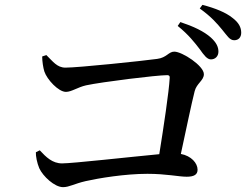

<svg xmlns="http://www.w3.org/2000/svg" viewBox="-20 -825 1040 792"><path d="M804 -622C821 -598 834 -580 850 -580C868 -580 881 -593 881 -612C881 -631 873 -649 850 -670C821 -696 778 -716 724 -734L713 -718C758 -682 784 -648 804 -622ZM896 -703C917 -678 927 -659 946 -659C964 -659 975 -671 975 -690C975 -712 965 -732 938 -752C912 -773 869 -791 815 -805L804 -790C854 -754 876 -727 896 -703ZM128 -197C127 -182 133 -152 142 -131C157 -98 205 -53 240 -53C266 -53 286 -67 334 -78C387 -90 496 -108 588 -108C667 -108 717 -96 750 -96C781 -96 795 -105 795 -125C795 -152 769 -182 726 -190C748 -292 770 -398 783 -449C791 -481 821 -493 821 -519C821 -554 731 -612 699 -612C675 -612 668 -587 628 -582C571 -574 303 -546 250 -546C215 -546 198 -572 171 -598L154 -592C154 -572 158 -546 163 -530C174 -497 221 -446 252 -446C275 -446 300 -465 335 -473C400 -487 626 -515 670 -515C678 -515 681 -511 680 -503C677 -447 655 -301 637 -189C520 -178 279 -151 236 -151C196 -151 170 -177 144 -205Z"/></svg>

Font: Noto Serif JP SemiBold
Style: Regular
Weight: 600
Designer: Ryoko NISHIZUKA 西塚涼子 (kana & ideographs); Frank Grießhammer (Latin, Greek & Cyrillic); Wenlong ZHANG 张文龙 (bopomofo); San
Foundry: Adobe
Version: Version 2.001;hotconv 1.1.0;makeotfexe 2.6.0